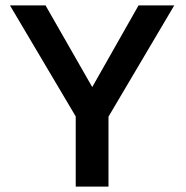

<svg xmlns="http://www.w3.org/2000/svg" viewBox="-20 -695 693 715"><path d="M265.5 -255.5H381L629 -675H496L318.5 -362H328.5L149.5 -675H17ZM262 0H384V-326H262Z"/></svg>

Font: Anybody UltraCondensed Thin Medium
Style: Regular
Weight: 500
Version: Version 1.111